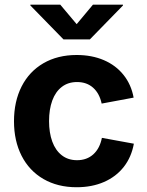

<svg xmlns="http://www.w3.org/2000/svg" viewBox="-20 -787 628 818"><path d="M39.6 -270.5Q39.6 -354.5 72 -418.5Q104.5 -482.4 165 -517.6Q225.6 -552.7 306.6 -552.7Q371.1 -552.7 422.4 -530.8Q473.6 -508.8 506.3 -467.8Q539.1 -426.8 549.3 -371.1L413.1 -345.7Q403.8 -389.2 376.7 -413.3Q349.6 -437.5 308.1 -437.5Q270 -437.5 243.2 -416.7Q216.3 -396 202.6 -358.4Q189 -320.8 189 -271Q189 -221.7 202.6 -184.1Q216.3 -146.5 243.2 -125.5Q270 -104.5 308.1 -104.5Q350.1 -104.5 377.7 -129.6Q405.3 -154.8 414.1 -199.7L550.3 -174.8Q540 -117.7 507.3 -75.9Q474.6 -34.2 423.1 -11.7Q371.6 10.7 306.6 10.7Q225.6 10.7 165 -24.4Q104.5 -59.6 72 -123.3Q39.6 -187 39.6 -270.5ZM306.6 -684.1 376 -767.1H503.9V-763.7L362.8 -619.1H250.5L109.4 -763.7V-767.1H236.8Z"/></svg>

Font: Inter RS Variable
Style: Regular
Weight: 400
Designer: Rasmus Andersson (customised by Maria Ramos and Noel Pretorius)
Foundry: rsms
Version: Version 3.001;Glyphs 3.2.3 (3260)